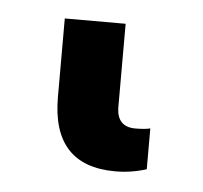

<svg xmlns="http://www.w3.org/2000/svg" viewBox="-30 18 285 270"><g transform="rotate(5 112.0 153.0)"><path d="M51.8 48.8ZM137.7 48.8V168Q138.7 194.3 164.1 194.3Q177.2 194.3 185.1 192.4V250Q163.6 256.8 141.1 256.8Q51.8 256.8 51.8 159.7V48.8Z"/></g></svg>

Font: Roboto
Style: Bold
Weight: 700
Designer: Google
Version: Version 2.134; 2016; ttfautohint (v1.6)